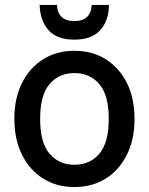

<svg xmlns="http://www.w3.org/2000/svg" viewBox="-20 -745 601 775"><path d="M280 10Q209 10 154.5 -24Q100 -58 69 -120Q38 -182 38 -265Q38 -349 69 -410.5Q100 -472 154.5 -506Q209 -540 280 -540Q352 -540 406.5 -506Q461 -472 492 -410.5Q523 -349 523 -265Q523 -182 492 -120Q461 -58 406.5 -24Q352 10 280 10ZM280 -80Q343 -80 381 -124.5Q419 -169 419 -265Q419 -361 381 -405.5Q343 -450 280 -450Q218 -450 180 -405.5Q142 -361 142 -265Q142 -169 180 -124.5Q218 -80 280 -80ZM280 -585Q210 -585 176 -623Q142 -661 140 -725H210Q211 -694 228.5 -677Q246 -660 280 -660Q314 -660 331.5 -677Q349 -694 350 -725H420Q419 -661 384.5 -623Q350 -585 280 -585Z"/></svg>

Font: Radio Canada Big
Style: Regular
Weight: 400
Designer: Étienne Aubert Bonn
Foundry: Coppers and Brasses
Version: Version 1.001